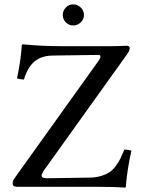

<svg xmlns="http://www.w3.org/2000/svg" viewBox="-20 -857 647 881"><path d="M38.1 -15.1Q38.1 -27.8 45.9 -38.1L433.1 -579.1Q440.9 -589.8 440.9 -597.2Q440.9 -605 431.2 -605L223.1 -602.1Q168.9 -601.6 137.5 -574.2Q106 -546.9 89.8 -492.2Q74.2 -492.2 58.1 -497.1Q76.7 -586.9 80.1 -650.9L84 -653.8Q167.5 -645 272 -645H488.8Q505.9 -645 531.5 -646Q557.1 -647 561 -647Q575.2 -647 575.2 -636.2Q575.2 -628.4 571 -620.6Q566.9 -612.8 550.8 -590.8L179.2 -71.8Q170.9 -56.6 170.9 -51.8Q170.9 -39.1 195.8 -39.1L391.1 -42Q420.9 -42.5 444.3 -49.8Q467.8 -57.1 482.9 -67.1Q498 -77.1 511.5 -95.7Q524.9 -114.3 532.5 -129.6Q540 -145 550.8 -170.9Q563.5 -170.9 583 -166Q563 -76.7 557.1 2Q555.2 3.9 554.2 3.9Q501.5 0 411.1 0H57.1Q38.1 0 38.1 -15.1ZM268.1 -788.1Q268.1 -808.1 282.2 -822.5Q296.4 -836.9 315.9 -836.9Q335.9 -836.9 350.6 -822.5Q365.2 -808.1 365.2 -788.1Q365.2 -768.6 350.6 -754.4Q335.9 -740.2 315.9 -740.2Q296.4 -740.2 282.2 -754.4Q268.1 -768.6 268.1 -788.1Z"/></svg>

Font: Common Serif News
Style: Regular
Weight: 450
Designer: Philipp H. Poll, Khaled Hosny
Foundry: Stefan Peev, Context Ltd.
Version: Version 1.026